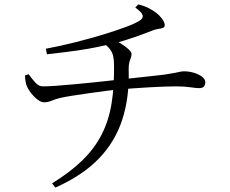

<svg xmlns="http://www.w3.org/2000/svg" viewBox="-20 -795 1040 867"><path d="M215 33Q298 -18 352.5 -71.5Q407 -125 439 -187.5Q471 -250 483.5 -326Q496 -402 495 -497Q495 -522 491.5 -539.5Q488 -557 477.5 -571.5Q467 -586 445 -602L485 -618Q504 -612 525 -599Q546 -586 560 -573Q574 -560 574 -551Q574 -541 570.5 -533Q567 -525 564 -513.5Q561 -502 561 -482Q565 -357 532.5 -256Q500 -155 426 -78.5Q352 -2 230 52ZM178 -333Q166 -333 150 -345Q134 -357 121 -373.5Q108 -390 102 -404Q94 -421 93 -454L109 -460Q126 -437 140.5 -421Q155 -405 174 -405Q195 -405 231.5 -407.5Q268 -410 310 -414Q352 -418 393.5 -422Q435 -426 468.5 -430Q502 -434 521 -436Q557 -440 596 -444Q635 -448 669 -452Q703 -456 722 -458Q754 -463 769.5 -466Q785 -469 793.5 -471Q802 -473 811 -473Q832 -473 853.5 -467Q875 -461 891 -449.5Q907 -438 907 -424Q907 -412 901 -404.5Q895 -397 879 -397Q866 -397 839 -401Q812 -405 775 -405Q756 -405 725 -404Q694 -403 658 -401Q622 -399 588 -396.5Q554 -394 527 -392Q501 -390 462 -385Q423 -380 381 -374Q339 -368 304.5 -362.5Q270 -357 253 -353Q231 -348 214 -340.5Q197 -333 178 -333ZM187 -575Q252 -587 319.5 -604Q387 -621 447.5 -639.5Q508 -658 553 -675Q598 -692 615 -705Q627 -714 624 -726.5Q621 -739 591 -761L604 -775Q634 -768 654 -757Q674 -746 687 -736Q699 -727 711.5 -710.5Q724 -694 724 -681Q724 -672 715 -669Q706 -666 693 -664Q680 -662 668 -657Q638 -645 608.5 -634.5Q579 -624 549 -614.5Q519 -605 486 -597Q458 -591 421 -583Q384 -575 329.5 -567Q275 -559 192 -550Z"/></svg>

Font: Noto Serif SC
Style: Regular
Weight: 400
Designer: Ryoko NISHIZUKA 西塚涼子 (kana & ideographs); Frank Grießhammer (Latin, Greek & Cyrillic); Wenlong ZHANG 张文龙 (bopomofo); San
Foundry: Adobe
Version: Version 2.002-H1;hotconv 1.1.0;makeotfexe 2.6.0